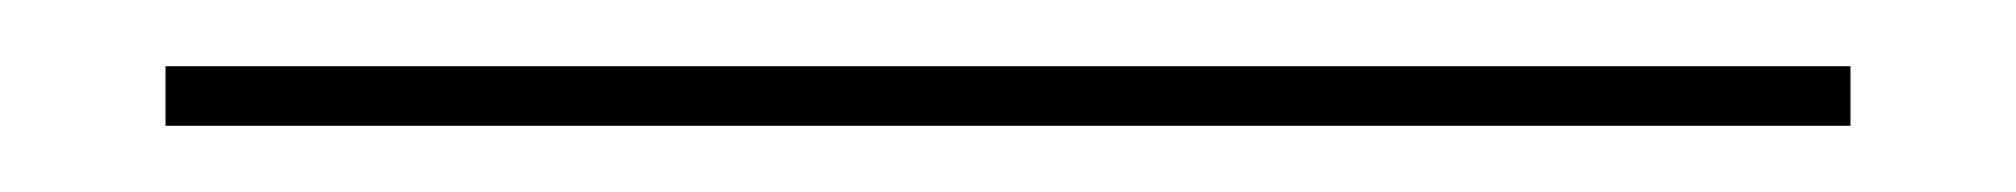

<svg xmlns="http://www.w3.org/2000/svg" viewBox="-20 103 609 58"><path d="M30 141V123H539V141Z"/></svg>

Font: IBM Plex Sans Arabic Thin
Style: Regular
Weight: 100
Designer: Mike Abbink, Paul van der Laan, Pieter van Rosmalen, Wael Morcos, Khajak Apelian
Foundry: Bold Monday
Version: Version 1.101